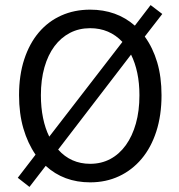

<svg xmlns="http://www.w3.org/2000/svg" viewBox="-20 -706 704 756"><path d="M335 12Q231 12 160 -53L96 30L50 -6L120 -97Q89 -142 72 -200.5Q55 -259 55 -331Q55 -410 75.5 -472.5Q96 -535 133 -578.5Q170 -622 221.5 -645Q273 -668 335 -668Q439 -668 511 -605L573 -686L619 -651L550 -562Q582 -518 599 -460.5Q616 -403 616 -331Q616 -252 595.5 -188.5Q575 -125 537.5 -80.5Q500 -36 448.5 -12Q397 12 335 12ZM141 -331Q141 -283 149.5 -241.5Q158 -200 174 -168L462 -541Q411 -595 335 -595Q291 -595 255.5 -576.5Q220 -558 194.5 -524Q169 -490 155 -441Q141 -392 141 -331ZM335 -61Q379 -61 414.5 -80Q450 -99 475.5 -134.5Q501 -170 515 -219.5Q529 -269 529 -331Q529 -379 520.5 -419Q512 -459 496 -491L209 -117Q259 -61 335 -61Z"/></svg>

Font: Source Sans Pro
Style: Regular
Weight: 400
Designer: Paul D. Hunt
Foundry: Adobe Systems Incorporated
Version: Version 2.021;PS 2.000;hotconv 1.0.86;makeotf.lib2.5.63406